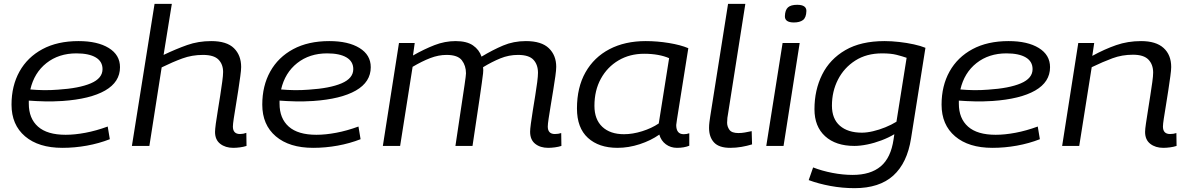

<svg xmlns="http://www.w3.org/2000/svg" viewBox="-20 -760 6187 1000"><path d="M552 -35Q496 -13 432.5 -1.5Q369 10 305 10Q181 10 110.5 -50Q40 -110 40 -215Q40 -313 81.5 -387.5Q123 -462 201 -504Q279 -546 389 -546Q488 -546 546.5 -510Q605 -474 605 -410Q605 -333 527.5 -288.5Q450 -244 305 -234Q258 -231 213 -232Q168 -233 130 -236Q130 -228 130 -220Q130 -143 178 -100.5Q226 -58 322 -58Q369 -58 425 -68.5Q481 -79 541 -101ZM378 -482Q286 -482 222 -431.5Q158 -381 138 -294Q171 -291 208 -290.5Q245 -290 282 -293Q392 -300 453 -326Q514 -352 514 -400Q514 -440 478.5 -461Q443 -482 378 -482Z M1193 -101Q1193 -62 1230 -62Q1247 -62 1263 -68L1264 0Q1249 5 1230 7.5Q1211 10 1195 10Q1154 10 1127 -11Q1100 -32 1100 -73Q1100 -86 1104 -116Q1108 -146 1114.5 -184.5Q1121 -223 1127 -262.5Q1133 -302 1137.5 -334.5Q1142 -367 1142 -385Q1142 -425 1118 -449.5Q1094 -474 1037 -474Q980 -474 929.5 -455.5Q879 -437 822 -409L758 0H667L785 -740H875L832 -474Q897 -505 955 -525.5Q1013 -546 1080 -546Q1161 -546 1198.5 -509Q1236 -472 1236 -411Q1236 -395 1231.5 -362.5Q1227 -330 1221 -290Q1215 -250 1208.5 -211.5Q1202 -173 1197.5 -143Q1193 -113 1193 -101Z M1858 -35Q1802 -13 1738.5 -1.5Q1675 10 1611 10Q1487 10 1416.5 -50Q1346 -110 1346 -215Q1346 -313 1387.5 -387.5Q1429 -462 1507 -504Q1585 -546 1695 -546Q1794 -546 1852.5 -510Q1911 -474 1911 -410Q1911 -333 1833.5 -288.5Q1756 -244 1611 -234Q1564 -231 1519 -232Q1474 -233 1436 -236Q1436 -228 1436 -220Q1436 -143 1484 -100.5Q1532 -58 1628 -58Q1675 -58 1731 -68.5Q1787 -79 1847 -101ZM1684 -482Q1592 -482 1528 -431.5Q1464 -381 1444 -294Q1477 -291 1514 -290.5Q1551 -290 1588 -293Q1698 -300 1759 -326Q1820 -352 1820 -400Q1820 -440 1784.5 -461Q1749 -482 1684 -482Z M2835 10Q2794 10 2767.5 -11Q2741 -32 2741 -74Q2741 -87 2745 -116.5Q2749 -146 2755 -184Q2761 -222 2767.5 -261Q2774 -300 2778 -332Q2782 -364 2782 -381Q2782 -423 2758.5 -448.5Q2735 -474 2678 -474Q2630 -474 2586 -456Q2542 -438 2496 -410Q2497 -404 2497 -394.5Q2497 -385 2496 -378Q2492 -343 2477.5 -244.5Q2463 -146 2441 0H2352Q2367 -102 2379.5 -184Q2392 -266 2399.5 -317Q2407 -368 2407 -378Q2407 -418 2385.5 -446Q2364 -474 2306 -474Q2264 -474 2221 -457.5Q2178 -441 2129 -412L2064 0H1974L2058 -536H2140L2131 -471Q2189 -504 2243 -525Q2297 -546 2353 -546Q2411 -546 2443.5 -523.5Q2476 -501 2488 -465Q2546 -500 2600.5 -523Q2655 -546 2719 -546Q2800 -546 2838.5 -509Q2877 -472 2877 -412Q2877 -395 2872.5 -363Q2868 -331 2861.5 -291Q2855 -251 2848.5 -212Q2842 -173 2837.5 -143Q2833 -113 2833 -101Q2833 -62 2870 -62Q2888 -62 2903 -67L2904 0Q2889 5 2870 7.5Q2851 10 2835 10Z M3506 10Q3473 10 3448 -8.5Q3423 -27 3414 -59Q3370 -28 3312 -9Q3254 10 3196 10Q3099 10 3042 -42Q2985 -94 2985 -195Q2985 -305 3029.5 -383.5Q3074 -462 3154.5 -504Q3235 -546 3343 -546Q3403 -546 3464 -536Q3525 -526 3565 -509Q3534 -313 3518 -214Q3502 -115 3502 -109Q3502 -61 3541 -61Q3557 -61 3570 -66V-1Q3543 10 3506 10ZM3411 -117 3465 -457Q3440 -468 3407 -474Q3374 -480 3335 -480Q3260 -480 3201.5 -445.5Q3143 -411 3109.5 -350Q3076 -289 3076 -209Q3076 -138 3117 -99.5Q3158 -61 3230 -61Q3275 -61 3324.5 -76.5Q3374 -92 3411 -117Z M3772 -740H3862L3772 -168Q3770 -159 3768.5 -146.5Q3767 -134 3767 -121Q3767 -101 3779 -84Q3791 -67 3826 -67Q3843 -67 3859.5 -70Q3876 -73 3895 -77L3897 -8Q3871 0 3842 5Q3813 10 3783 10Q3725 10 3699 -18Q3673 -46 3673 -94Q3673 -109 3675 -124.5Q3677 -140 3679 -153Z M4132 -735Q4180 -735 4180 -703Q4179 -668 4162 -655.5Q4145 -643 4115 -643Q4067 -643 4068 -676Q4069 -708 4084 -721.5Q4099 -735 4132 -735ZM3971 0 4056 -536H4145L4061 0Z M4192 178 4215 112Q4261 130 4315.5 140.5Q4370 151 4421 151Q4514 151 4567 106.5Q4620 62 4634 -34L4638 -61Q4608 -43 4571 -29Q4534 -15 4497 -7.5Q4460 0 4430 0Q4333 0 4277.5 -50.5Q4222 -101 4222 -191Q4222 -291 4262 -371.5Q4302 -452 4383 -499Q4464 -546 4587 -546Q4623 -546 4663 -541.5Q4703 -537 4739.5 -529Q4776 -521 4800 -511L4725 -39Q4705 89 4632.5 154.5Q4560 220 4431 220Q4367 220 4305 208.5Q4243 197 4192 178ZM4702 -459Q4679 -467 4649.5 -474.5Q4620 -482 4574 -482Q4493 -482 4434.5 -444.5Q4376 -407 4344.5 -345.5Q4313 -284 4313 -210Q4313 -141 4354.5 -105Q4396 -69 4469 -69Q4495 -69 4527 -76.5Q4559 -84 4591 -97Q4623 -110 4649 -126Z M5396 -35Q5340 -13 5276.5 -1.5Q5213 10 5149 10Q5025 10 4954.5 -50Q4884 -110 4884 -215Q4884 -313 4925.5 -387.5Q4967 -462 5045 -504Q5123 -546 5233 -546Q5332 -546 5390.5 -510Q5449 -474 5449 -410Q5449 -333 5371.5 -288.5Q5294 -244 5149 -234Q5102 -231 5057 -232Q5012 -233 4974 -236Q4974 -228 4974 -220Q4974 -143 5022 -100.5Q5070 -58 5166 -58Q5213 -58 5269 -68.5Q5325 -79 5385 -101ZM5222 -482Q5130 -482 5066 -431.5Q5002 -381 4982 -294Q5015 -291 5052 -290.5Q5089 -290 5126 -293Q5236 -300 5297 -326Q5358 -352 5358 -400Q5358 -440 5322.5 -461Q5287 -482 5222 -482Z M5596 -536H5679L5669 -469Q5733 -504 5793.5 -525Q5854 -546 5923 -546Q6001 -546 6040.5 -510Q6080 -474 6080 -411Q6080 -395 6075.5 -362.5Q6071 -330 6065 -290Q6059 -250 6052.5 -211Q6046 -172 6041.5 -142.5Q6037 -113 6037 -101Q6037 -62 6074 -62Q6092 -62 6107 -67L6108 0Q6093 5 6074 7.5Q6055 10 6039 10Q5998 10 5971 -11Q5944 -32 5944 -73Q5944 -87 5948.5 -117Q5953 -147 5959 -185Q5965 -223 5971 -261.5Q5977 -300 5981.5 -332Q5986 -364 5986 -382Q5986 -424 5961.5 -449.5Q5937 -475 5881 -475Q5824 -475 5774 -456.5Q5724 -438 5666 -410L5601 0H5512Z"/></svg>

Font: Georama Extended
Style: Italic
Weight: 400
Width: 7
Italic angle: -9°
Designer: Jean-Baptiste Levee
Foundry: Production Type
Version: Version 1.000